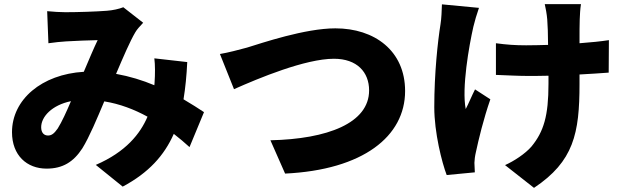

<svg xmlns="http://www.w3.org/2000/svg" viewBox="-20 -824 3040 928"><path d="M208 -770 214 -615C241 -619 280 -623 300 -624C345 -627 412 -629 452 -630C433 -591 409 -533 385 -477C182 -465 38 -343 38 -185C38 -73 110 -9 205 -9C283 -9 335 -41 378 -107C412 -162 449 -251 484 -334C559 -322 629 -295 693 -260C658 -178 589 -90 443 -27L573 78C699 11 774 -73 820 -177C847 -156 872 -135 896 -113L966 -282C939 -300 906 -321 867 -344C876 -399 882 -459 885 -524L726 -542C730 -510 730 -467 727 -423C727 -420 726 -416 726 -412C669 -436 607 -455 541 -467C575 -547 609 -626 634 -668C642 -682 656 -697 672 -714L576 -789C556 -781 525 -774 497 -772C448 -768 356 -765 296 -765C274 -765 236 -767 208 -770ZM179 -209C179 -260 231 -316 323 -335C301 -283 279 -235 259 -203C242 -179 230 -169 212 -169C193 -169 179 -182 179 -209Z M1043 -563 1111 -393C1230 -446 1456 -540 1594 -540C1706 -540 1764 -475 1764 -387C1764 -229 1563 -152 1287 -146L1358 15C1735 -3 1938 -165 1938 -384C1938 -579 1790 -687 1601 -687C1454 -687 1246 -616 1174 -594C1138 -584 1080 -569 1043 -563Z M2788 -804H2613C2617 -788 2623 -755 2625 -730C2627 -703 2629 -657 2629 -607C2593 -606 2557 -605 2523 -605C2470 -605 2429 -608 2377 -615V-462C2430 -460 2486 -457 2527 -457C2561 -457 2596 -457 2631 -458C2631 -444 2631 -431 2631 -419C2631 -264 2608 -188 2549 -116C2519 -81 2464 -45 2421 -26L2561 84C2753 -44 2781 -179 2781 -418C2781 -429 2781 -445 2781 -464C2835 -467 2884 -470 2922 -473L2923 -630C2885 -624 2835 -619 2781 -615C2781 -665 2781 -710 2782 -730C2783 -753 2784 -779 2788 -804ZM2295 -786 2116 -803C2115 -774 2114 -736 2109 -706C2096 -625 2079 -471 2079 -306C2079 -183 2116 -38 2139 22L2275 9C2274 -7 2273 -26 2273 -37C2273 -48 2276 -72 2280 -88C2293 -149 2317 -249 2350 -344L2276 -392C2261 -363 2244 -321 2231 -297C2211 -398 2247 -603 2268 -695C2273 -717 2285 -758 2295 -786Z"/></svg>

Font: Source Han Sans HK Heavy
Style: Regular
Weight: 900
Designer: Ryoko NISHIZUKA 西塚涼子 (kana, bopomofo & ideographs); Paul D. Hunt (Latin, Greek & Cyrillic); Sandoll Communications 산돌커뮤니
Foundry: Adobe
Version: Version 2.000;hotconv 1.0.107;makeotfexe 2.5.65593